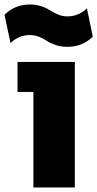

<svg xmlns="http://www.w3.org/2000/svg" viewBox="-55 -824 428 844"><path d="M241.2 -618.2Q212.9 -618.2 189.2 -626.2Q165.5 -634.3 151.6 -644Q137.7 -653.8 117.7 -661.9Q97.7 -669.9 76.2 -669.9Q28.3 -669.9 -8.8 -634.8L-35.2 -758.8Q10.3 -804.2 76.2 -804.2Q99.1 -804.2 118.9 -798.8Q138.7 -793.5 152.3 -785.9Q166 -778.3 179 -770.5Q191.9 -762.7 207.8 -757.3Q223.6 -752 241.2 -752Q290 -752 327.1 -787.1L353 -663.1Q308.1 -618.2 241.2 -618.2ZM273.9 0H91.8V-419.9H22V-551.8H273.9Z"/></svg>

Font: Sora ExtraBold
Style: Regular
Weight: 800
Designer: Jonathan Barnbrook, Julián Moncada
Foundry: Barnbrook Fonts
Version: Version 2.000